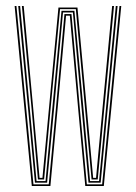

<svg xmlns="http://www.w3.org/2000/svg" viewBox="-20 -620 453 640"><path d="M86 0 28.8 -600H34.8L91.5 -5.5H142.5L166 -254.8L194.8 -573.2H218.2L246.5 -254.2L269.5 -5.5H320.5L378.2 -600H384.2L326 0H264.2L241 -252.2L212.8 -567.8H200.2L171.5 -252.2L148 0ZM96.5 -11 73.8 -255.2 40.8 -600H47L79.2 -258.8L101.8 -16.5H131.8L154.5 -260.2L185 -584H228L258 -259.8L280.2 -16.5H310.2L333 -255.8L366 -600H372L338.5 -251.8L315.5 -11H275L252.2 -256.5L223 -578.5H190L160.2 -256.8L137 -11ZM106.5 -21.8 84.8 -262.5 53 -600H59L90 -266.8L111.8 -27.2H121.5L144 -267.8L174.8 -595H238.2L268.5 -267.5L290.5 -27.2H300.2L322.2 -264.5L353.8 -600H360L327.8 -260L305.8 -21.8H285.2L263 -263.2L232.8 -589.5H180.2L149.2 -263.8L127 -21.8Z"/></svg>

Font: Big Shoulders Inline Display Thin ExtraLight
Style: Regular
Weight: 250
Version: Version 2.002